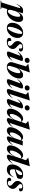

<svg xmlns="http://www.w3.org/2000/svg" viewBox="2558 -3433 1004 6340"><g transform="rotate(90 3060.0 -263.0)"><path d="M194.5 204 191 219.5H-90L-86.5 204.5L-26.5 187.5L154 -399.5Q163 -428 144.5 -428Q132.5 -428 116.5 -418.8Q100.5 -409.5 78.5 -382.5Q56.5 -355.5 27.5 -301L22 -304Q56 -388.5 88.8 -436.2Q121.5 -484 158.5 -503.8Q195.5 -523.5 242 -523.5Q269.5 -523.5 287.5 -520.8Q305.5 -518 329.5 -512L274 -336Q329.5 -442.5 383.8 -483.8Q438 -525 494.5 -525Q550.5 -525 583 -488.2Q615.5 -451.5 615.5 -381.5Q615.5 -308.5 588 -238.2Q560.5 -168 513 -111.2Q465.5 -54.5 404.2 -20.8Q343 13 275 13Q224.5 13 190.5 -2L134 188ZM220.5 -134.5Q213.5 -108.5 213.5 -84Q213.5 -56.5 224.2 -36.5Q235 -16.5 259.5 -16.5Q288 -16.5 320.2 -48.2Q352.5 -80 380.8 -131.5Q409 -183 426.8 -244.5Q444.5 -306 444.5 -365.5Q444.5 -400 435 -414.8Q425.5 -429.5 406 -429.5Q371 -429.5 332.2 -390.2Q293.5 -351 261 -278.5Z M968.5 -525Q1054.5 -525 1099 -476.5Q1143.5 -428 1143.5 -344.5Q1143.5 -275 1117.5 -211Q1091.5 -147 1046 -96.2Q1000.5 -45.5 941.8 -16.2Q883 13 817 13Q730.5 13 686 -35.5Q641.5 -84 641.5 -167.5Q641.5 -237 667.5 -301Q693.5 -365 739 -415.8Q784.5 -466.5 843.5 -495.8Q902.5 -525 968.5 -525ZM807 -16.5Q832.5 -16.5 860.5 -44.5Q888.5 -72.5 915 -119.5Q941.5 -166.5 962.8 -223Q984 -279.5 996.5 -337.5Q1009 -395.5 1009 -445.5Q1009 -472.5 1001.8 -484Q994.5 -495.5 978.5 -495.5Q953 -495.5 925 -467.5Q897 -439.5 870.5 -392.5Q844 -345.5 822.8 -289Q801.5 -232.5 789 -174.5Q776.5 -116.5 776.5 -66.5Q776.5 -39.5 783.8 -28Q791 -16.5 807 -16.5Z M1240.5 -132Q1239.5 -60.5 1256 -38.5Q1264 -27 1276.8 -23.2Q1289.5 -19.5 1307.5 -19.5Q1356 -19.5 1379.5 -37.8Q1403 -56 1403 -88Q1403 -110.5 1388 -133.8Q1373 -157 1327 -195.5Q1280.5 -234 1263 -267Q1245.5 -300 1245.5 -337.5Q1245.5 -389 1271.2 -431.8Q1297 -474.5 1345 -499.8Q1393 -525 1459.5 -525Q1532 -525 1561 -502.8Q1590 -480.5 1590 -447.5Q1590 -414.5 1569.5 -400.5Q1549 -386.5 1494 -386.5Q1495.5 -428.5 1492.8 -449.2Q1490 -470 1483 -481Q1476 -491.5 1464.2 -495Q1452.5 -498.5 1434.5 -498.5Q1391.5 -498.5 1369.5 -480.2Q1347.5 -462 1347.5 -433Q1347.5 -411 1363 -389Q1378.5 -367 1424 -328Q1470 -289 1489.2 -254.5Q1508.5 -220 1508.5 -185.5Q1508.5 -134.5 1480 -89.2Q1451.5 -44 1400 -15.5Q1348.5 13 1279 13Q1204 13 1171.8 -8.2Q1139.5 -29.5 1139.5 -64.5Q1139.5 -99.5 1161.5 -115.8Q1183.5 -132 1240.5 -132Z M1798 -653.5Q1798 -688 1823.8 -713.5Q1849.5 -739 1891.5 -739Q1927.5 -739 1948.2 -717.5Q1969 -696 1969 -664.5Q1969 -629.5 1943.5 -603.5Q1918 -577.5 1876.5 -577.5Q1840.5 -577.5 1819.2 -599.8Q1798 -622 1798 -653.5ZM1603.5 -79.5 1732 -429Q1705 -425.5 1675.5 -405.5Q1646 -385.5 1599.5 -338.5L1593 -343Q1659.5 -438.5 1720.8 -479.5Q1782 -520.5 1838 -520.5Q1887 -520.5 1897.2 -500.5Q1907.5 -480.5 1891.5 -437L1758.5 -75Q1783.5 -83 1815.8 -105Q1848 -127 1889.5 -172L1895 -168.5Q1833.5 -70.5 1771 -28.8Q1708.5 13 1656 13Q1608.5 13 1596.8 -8.2Q1585 -29.5 1603.5 -79.5Z M2083 -616Q2069 -629 2049.2 -647.5Q2029.5 -666 2007.5 -685.5L2010 -697.5L2275.5 -745H2283.5L2147 -362.5Q2206 -447.5 2261.5 -486.2Q2317 -525 2366 -525Q2421.5 -525 2452 -492Q2482.5 -459 2482.5 -402Q2482.5 -346 2463 -287.5Q2443.5 -229 2408.5 -175.2Q2373.5 -121.5 2326.2 -79Q2279 -36.5 2222.8 -11.8Q2166.5 13 2105.5 13Q2030 13 1986.2 -25Q1942.5 -63 1942.5 -127Q1942.5 -158 1953 -191.5ZM2070 -101.5Q2064 -81 2064 -64Q2064 -12 2109 -12Q2135.5 -12 2163.2 -35.8Q2191 -59.5 2216.5 -99.2Q2242 -139 2262.2 -187.8Q2282.5 -236.5 2294.2 -287.5Q2306 -338.5 2306 -384Q2306 -430.5 2268.5 -430.5Q2242.5 -430.5 2215.5 -410.5Q2188.5 -390.5 2166.5 -362Q2144.5 -333.5 2132.5 -307.5Z M2709.5 -653.5Q2709.5 -688 2735.2 -713.5Q2761 -739 2803 -739Q2839 -739 2859.8 -717.5Q2880.5 -696 2880.5 -664.5Q2880.5 -629.5 2855 -603.5Q2829.5 -577.5 2788 -577.5Q2752 -577.5 2730.8 -599.8Q2709.5 -622 2709.5 -653.5ZM2515 -79.5 2643.5 -429Q2616.5 -425.5 2587 -405.5Q2557.5 -385.5 2511 -338.5L2504.5 -343Q2571 -438.5 2632.2 -479.5Q2693.5 -520.5 2749.5 -520.5Q2798.5 -520.5 2808.8 -500.5Q2819 -480.5 2803 -437L2670 -75Q2695 -83 2727.2 -105Q2759.5 -127 2801 -172L2806.5 -168.5Q2745 -70.5 2682.5 -28.8Q2620 13 2567.5 13Q2520 13 2508.2 -8.2Q2496.5 -29.5 2515 -79.5Z M3011 -616.5Q2997.5 -629 2977 -647.5Q2956.5 -666 2935 -685.5L2938 -697.5L3199.5 -745H3207L2992.5 -76.5Q3018.5 -85 3051.8 -109Q3085 -133 3129 -181L3134.5 -177Q3070.5 -75.5 3007.5 -31.2Q2944.5 13 2893 13Q2845 13 2834 -8Q2823 -29 2839.5 -80Z M3367 -653.5Q3367 -688 3392.8 -713.5Q3418.5 -739 3460.5 -739Q3496.5 -739 3517.2 -717.5Q3538 -696 3538 -664.5Q3538 -629.5 3512.5 -603.5Q3487 -577.5 3445.5 -577.5Q3409.5 -577.5 3388.2 -599.8Q3367 -622 3367 -653.5ZM3172.5 -79.5 3301 -429Q3274 -425.5 3244.5 -405.5Q3215 -385.5 3168.5 -338.5L3162 -343Q3228.5 -438.5 3289.8 -479.5Q3351 -520.5 3407 -520.5Q3456 -520.5 3466.2 -500.5Q3476.5 -480.5 3460.5 -437L3327.5 -75Q3352.5 -83 3384.8 -105Q3417 -127 3458.5 -172L3464 -168.5Q3402.5 -70.5 3340 -28.8Q3277.5 13 3225 13Q3177.5 13 3165.8 -8.2Q3154 -29.5 3172.5 -79.5Z M4083.5 -175.5Q4020.5 -75 3957.5 -31Q3894.5 13 3842 13Q3807.5 13 3794.2 -7.2Q3781 -27.5 3793 -64L3843 -215Q3797.5 -141 3760.8 -95.8Q3724 -50.5 3694 -27Q3664 -3.5 3638 4.8Q3612 13 3587.5 13Q3538.5 13 3508.5 -16Q3478.5 -45 3478.5 -91.5Q3478.5 -145.5 3497.2 -205Q3516 -264.5 3549 -321.2Q3582 -378 3624.8 -424Q3667.5 -470 3715.5 -497.2Q3763.5 -524.5 3812 -524.5Q3841 -524.5 3867.8 -509.2Q3894.5 -494 3917 -460.5L3971 -615Q3957.5 -627.5 3936.2 -646.8Q3915 -666 3893.5 -685.5L3896.5 -697.5L4162.5 -745H4170.5L3949.5 -77.5Q3975 -87.5 4006.2 -111.2Q4037.5 -135 4077.5 -180ZM3651 -133Q3651 -106 3659.8 -95.8Q3668.5 -85.5 3687 -85.5Q3711 -85.5 3748.5 -118.5Q3786 -151.5 3841 -241L3911.5 -443Q3893 -463 3864.5 -463Q3835.5 -463 3805.5 -439.8Q3775.5 -416.5 3747.8 -378.8Q3720 -341 3698.2 -296.8Q3676.5 -252.5 3663.8 -209.2Q3651 -166 3651 -133Z M4396.5 -49.5 4449.5 -208Q4393.5 -118 4350.8 -70.2Q4308 -22.5 4271.8 -4.8Q4235.5 13 4199 13Q4150 13 4120 -16Q4090 -45 4090 -91.5Q4090 -147 4109 -207Q4128 -267 4161.2 -323.5Q4194.5 -380 4237.2 -425.5Q4280 -471 4327.8 -497.8Q4375.5 -524.5 4423 -524.5Q4452 -524.5 4478.5 -509.2Q4505 -494 4528 -461L4545.5 -512H4694.5L4548.5 -78.5Q4574.5 -88 4605.2 -112Q4636 -136 4673.5 -180L4679.5 -175.5Q4617.5 -73 4557.5 -30Q4497.5 13 4445.5 13Q4413.5 13 4400.2 -4.2Q4387 -21.5 4396.5 -49.5ZM4262.5 -133Q4262.5 -106 4271 -95.8Q4279.5 -85.5 4298.5 -85.5Q4313.5 -85.5 4334.2 -96.8Q4355 -108 4383.8 -140.5Q4412.5 -173 4451 -237.5L4522 -444Q4504 -463 4476 -463Q4449 -463 4419.5 -441.2Q4390 -419.5 4362 -383.5Q4334 -347.5 4311.5 -304Q4289 -260.5 4275.8 -216Q4262.5 -171.5 4262.5 -133Z M5294 -175.5Q5231 -75 5168 -31Q5105 13 5052.5 13Q5018 13 5004.8 -7.2Q4991.5 -27.5 5003.5 -64L5053.5 -215Q5008 -141 4971.2 -95.8Q4934.5 -50.5 4904.5 -27Q4874.5 -3.5 4848.5 4.8Q4822.5 13 4798 13Q4749 13 4719 -16Q4689 -45 4689 -91.5Q4689 -145.5 4707.8 -205Q4726.5 -264.5 4759.5 -321.2Q4792.5 -378 4835.2 -424Q4878 -470 4926 -497.2Q4974 -524.5 5022.5 -524.5Q5051.5 -524.5 5078.2 -509.2Q5105 -494 5127.5 -460.5L5181.5 -615Q5168 -627.5 5146.8 -646.8Q5125.5 -666 5104 -685.5L5107 -697.5L5373 -745H5381L5160 -77.5Q5185.5 -87.5 5216.8 -111.2Q5248 -135 5288 -180ZM4861.5 -133Q4861.5 -106 4870.2 -95.8Q4879 -85.5 4897.5 -85.5Q4921.5 -85.5 4959 -118.5Q4996.5 -151.5 5051.5 -241L5122 -443Q5103.5 -463 5075 -463Q5046 -463 5016 -439.8Q4986 -416.5 4958.2 -378.8Q4930.5 -341 4908.8 -296.8Q4887 -252.5 4874.2 -209.2Q4861.5 -166 4861.5 -133Z M5743 -211.5Q5707.5 -119.5 5667 -71Q5626.5 -22.5 5582.2 -4.8Q5538 13 5490.5 13Q5402.5 13 5361 -34Q5319.5 -81 5319.5 -154Q5319.5 -214 5341.5 -279Q5363.5 -344 5406.2 -399.8Q5449 -455.5 5512 -490.2Q5575 -525 5657 -525Q5712 -525 5742.8 -511.5Q5773.5 -498 5785.8 -476.2Q5798 -454.5 5798 -430.5Q5798 -375.5 5765.5 -331.5Q5734.5 -319 5688.2 -304Q5642 -289 5588.5 -274Q5535 -259 5482.5 -245.5Q5478.5 -213.5 5478.5 -182.5Q5478.5 -131.5 5497.5 -108.2Q5516.5 -85 5557.5 -85Q5586.5 -85 5616 -95Q5645.5 -105 5675.5 -132.2Q5705.5 -159.5 5736 -212ZM5639 -495.5Q5607 -495.5 5576.2 -464.8Q5545.5 -434 5521.5 -382.8Q5497.5 -331.5 5486.5 -270.5Q5561.5 -300.5 5601.2 -328.5Q5641 -356.5 5656 -385.5Q5671 -414.5 5671 -447.5Q5671 -495.5 5639 -495.5Z M5860 -132Q5859 -60.5 5875.5 -38.5Q5883.5 -27 5896.2 -23.2Q5909 -19.5 5927 -19.5Q5975.5 -19.5 5999 -37.8Q6022.5 -56 6022.5 -88Q6022.5 -110.5 6007.5 -133.8Q5992.5 -157 5946.5 -195.5Q5900 -234 5882.5 -267Q5865 -300 5865 -337.5Q5865 -389 5890.8 -431.8Q5916.5 -474.5 5964.5 -499.8Q6012.5 -525 6079 -525Q6151.5 -525 6180.5 -502.8Q6209.5 -480.5 6209.5 -447.5Q6209.5 -414.5 6189 -400.5Q6168.5 -386.5 6113.5 -386.5Q6115 -428.5 6112.2 -449.2Q6109.5 -470 6102.5 -481Q6095.5 -491.5 6083.8 -495Q6072 -498.5 6054 -498.5Q6011 -498.5 5989 -480.2Q5967 -462 5967 -433Q5967 -411 5982.5 -389Q5998 -367 6043.5 -328Q6089.5 -289 6108.8 -254.5Q6128 -220 6128 -185.5Q6128 -134.5 6099.5 -89.2Q6071 -44 6019.5 -15.5Q5968 13 5898.5 13Q5823.5 13 5791.2 -8.2Q5759 -29.5 5759 -64.5Q5759 -99.5 5781 -115.8Q5803 -132 5860 -132Z"/></g></svg>

Font: Newsreader 72pt
Style: Bold Italic
Weight: 700
Italic angle: -17°
Designer: Hugues Gentile
Foundry: Production Type
Version: Version 1.003; ttfautohint (v1.8.3)